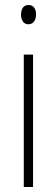

<svg xmlns="http://www.w3.org/2000/svg" viewBox="-20 -747 224 767"><path d="M94 -727C72 -727 64 -709 64 -688C64 -667 74 -650 93 -650C112 -650 124 -665 124 -689C124 -709 116 -727 94 -727ZM112 -529H75V0H112Z"/></svg>

Font: Noto Sans Myanmar ExtraCondensed ExtraLight
Style: Regular
Weight: 200
Width: 2
Designer: Monotype Design Team
Foundry: Monotype Imaging Inc.
Version: Version 2.107